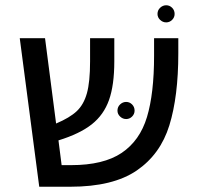

<svg xmlns="http://www.w3.org/2000/svg" viewBox="-20 -709 757 729"><path d="M657 -564V-506Q657 -343 623 -233Q589 -123 499 -61.5Q409 0 247 0H129L55 -564H151L193 -240Q245 -262 271.5 -287Q298 -312 310 -355Q322 -398 322 -476V-564H414V-476Q414 -386 394 -329.5Q374 -273 328.5 -237Q283 -201 202 -176L214 -82H250Q373 -82 442 -128.5Q511 -175 538 -264.5Q565 -354 565 -497V-564ZM426 -289Q426 -303 436 -312.5Q446 -322 459 -322Q472 -322 481.5 -312.5Q491 -303 491 -289Q491 -276 481.5 -266.5Q472 -257 459 -257Q446 -257 436 -266.5Q426 -276 426 -289ZM578 -656Q578 -670 588 -679.5Q598 -689 611 -689Q624 -689 633.5 -679.5Q643 -670 643 -656Q643 -643 633.5 -633.5Q624 -624 611 -624Q598 -624 588 -633.5Q578 -643 578 -656Z"/></svg>

Font: FiraGOUPP
Style: Medium
Weight: 400
Designer: bBox Type
Foundry: bBox Type GmbH
Version: Version 1.001